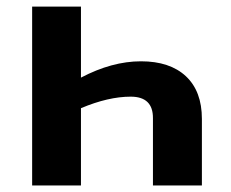

<svg xmlns="http://www.w3.org/2000/svg" viewBox="-20 -566 706 586"><path d="M596.2 -203.1V0H446.8V-205.1Q447.3 -271 378.9 -271Q310.5 -271 227.1 -235.8V0H78.1V-545.9H227.1V-329.1Q321.8 -378.9 410.2 -378.9Q498.5 -378.9 547.4 -333.3Q596.2 -287.6 596.2 -203.1Z"/></svg>

Font: OpenSans-Bold
Style: Bold
Weight: 700
Foundry: Ascender Corporation
Version: Version 1.10